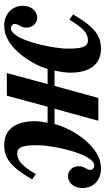

<svg xmlns="http://www.w3.org/2000/svg" viewBox="189 -696 515 942"><g transform="rotate(-90 447.0 -224.5)"><path d="M506 -249 560 -449H449L395 -249H316C320 -268 324 -291 324 -311C324 -409 282 -462 206 -462C179 -462 156 -456 137 -444C99 -421 69 -377 38 -325L64 -307C105 -374 130 -398 166 -398C203 -398 206 -354 206 -296C206 -226 164 -20 106 -20C95 -20 85 -28 85 -38C85 -60 103 -66 103 -96C103 -126 82 -149 54 -149C23 -149 -4 -121 -4 -79C-4 -18 41 13 91 13C147 13 192 -18 235 -70C267 -109 296 -161 310 -215H385L326 0H438L497 -215H572C567 -190 562 -163 562 -138C562 -40 604 13 680 13C707 13 730 7 749 -5C787 -28 817 -72 848 -124L822 -142C781 -75 756 -51 720 -51C683 -51 680 -95 680 -153C680 -223 722 -429 780 -429C791 -429 801 -421 801 -411C801 -389 783 -383 783 -353C783 -323 804 -300 832 -300C863 -300 890 -328 890 -370C890 -428 844 -462 794 -462C738 -462 692 -431 650 -379C621 -343 594 -296 580 -249Z"/></g></svg>

Font: XITS
Style: Bold Italic
Weight: 700
Italic angle: -16.33°
Designer: MicroPress Inc., with final additions and corrections provided by Coen Hoffman, Elsevier (retired)
Version: Version 1.105